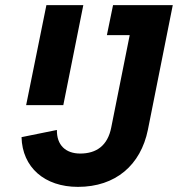

<svg xmlns="http://www.w3.org/2000/svg" viewBox="-20 -718 694 749"><path d="M421 -698 397 -581H486L414 -221C400 -149 355 -119 293 -119C236 -119 201 -152 202 -211L64 -183C67 -65 154 11 284 11C431 11 529 -74 557 -212L654 -698ZM82 -308H227L305 -698H161Z"/></svg>

Font: Braiins Sans
Style: Bold Italic
Weight: 700
Italic angle: -11.31°
Designer: Mike Abbink, Paul van der Laan, Pieter van Rosmalen, Jiri Chlebus, Lubos Buracinsky
Foundry: Bold Monday, Sudetype
Version: Version 1.000;hotconv 1.0.109;makeotfexe 2.5.65596